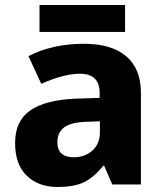

<svg xmlns="http://www.w3.org/2000/svg" viewBox="-20 -733 651 763"><path d="M540 -364V0H426L394 -74H390Q353 -28 314 -9Q275 10 208 10Q133 10 86.5 -34.5Q40 -79 40 -165Q40 -252 100 -294Q160 -336 282 -341L376 -344V-363Q376 -440 298 -440Q234 -440 144 -400L93 -510Q188 -559 314 -559Q423 -559 481.5 -509.5Q540 -460 540 -364ZM324 -249Q261 -247 234.5 -226.5Q208 -206 208 -168Q208 -108 273 -108Q318 -108 347.5 -135Q377 -162 377 -207V-251ZM477 -606H137V-713H477Z"/></svg>

Font: Noto Sans UI ExtraBold
Style: Regular
Weight: 800
Designer: Monotype Design Team
Foundry: Monotype Imaging Inc.
Version: Version 1.001